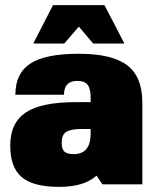

<svg xmlns="http://www.w3.org/2000/svg" viewBox="-20 -720 616 750"><path d="M357 -34Q309 10 211 10Q110 10 65 -28Q20 -66 20 -151Q20 -240 80.5 -280.5Q141 -321 275 -321H334V-340Q334 -374 322 -389Q310 -404 282 -404Q230 -404 230 -350H40Q40 -434 99 -472Q158 -510 288 -510Q418 -510 477 -465Q536 -420 536 -319V0H380ZM334 -216H294Q259 -216 240 -205.5Q221 -195 221 -162Q221 -137 232 -127.5Q243 -118 268 -118Q334 -118 334 -198ZM388 -700 466 -550H344L288 -616L231 -550H110L187 -700Z"/></svg>

Font: Fivo Sans Black
Style: Regular
Weight: 900
Designer: Alexander Slobzheninov
Foundry: Alexander Slobzheninov
Version: 1.0